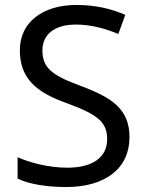

<svg xmlns="http://www.w3.org/2000/svg" viewBox="-20 -744 589 774"><path d="M502 -191C502 -303 433 -350 307 -397C191 -440 151 -469 151 -541C151 -603 197 -645 286 -645C348 -645 407 -628 457 -607L485 -684C431 -708 366 -724 288 -724C153 -724 60 -655 60 -542C60 -431 122 -374 244 -330C373 -283 412 -253 412 -183C412 -112 357 -68 251 -68C175 -68 99 -89 51 -110V-24C96 -2 167 10 247 10C403 10 502 -64 502 -191Z"/></svg>

Font: Noto Sans Gurmukhi UI
Style: Regular
Weight: 400
Designer: Jelle Bosma - Monotype Design Team
Foundry: Monotype Imaging Inc.
Version: Version 2.004